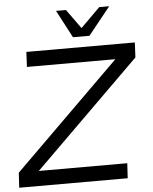

<svg xmlns="http://www.w3.org/2000/svg" viewBox="-90 -948 795 998"><g transform="rotate(-5 308.0 -449.5)"><path d="M-30.5 0 -26 -78 525.5 -622H64L68 -700H634L630 -622L78.5 -78H540L535.5 0ZM316 -755 240 -899H292L364.5 -798.5L465.5 -899H517.5L402 -755Z"/></g></svg>

Font: Urbanist
Style: Italic
Weight: 400
Italic angle: -8°
Designer: Corey Hu
Foundry: Corey Hu
Version: Version 1.330; ttfautohint (v1.8.4.7-5d5b)